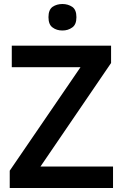

<svg xmlns="http://www.w3.org/2000/svg" viewBox="-20 -943 616 963"><path d="M293 -922.9C273.9 -922.9 257.3 -918 243.7 -908.7C230 -898.9 223.1 -881.8 223.1 -856.9C223.1 -832 230 -814.9 243.7 -805.2C257.3 -794.9 273.9 -790 293 -790C312 -790 328.1 -794.9 342.3 -805.2C356.4 -814.9 363.3 -832 363.3 -856.9C363.3 -881.8 356.4 -898.9 342.3 -908.7C328.1 -918 312 -922.9 293 -922.9ZM546.9 -107.9H183.1L537.1 -627V-713.9H39.1V-606H383.8L28.8 -86.9V0H546.9Z"/></svg>

Font: Noto Reveo Sans
Style: Regular
Weight: 600
Designer: Monotype Design Team
Foundry: Monotype Imaging Inc.
Version: Version 2.007